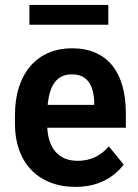

<svg xmlns="http://www.w3.org/2000/svg" viewBox="-20 -729 547 759"><path d="M278.3 9.8Q222.2 9.8 177.7 -8.1Q133.3 -25.9 102.3 -58.8Q71.3 -91.8 55.2 -137.5Q39.1 -183.1 39.1 -239.3V-272.5Q39.1 -335.9 55.2 -385.3Q71.3 -434.6 101.1 -468.8Q130.9 -502.9 172.4 -520.5Q213.9 -538.1 264.6 -538.1Q317.4 -538.1 357.4 -520.5Q397.5 -502.9 424.1 -469.7Q450.7 -436.5 464.1 -388.9Q477.5 -341.3 477.5 -281.2V-224.1H96.2V-314.5H352.5V-325.2Q351.6 -357.9 342.5 -382.6Q333.5 -407.2 314.5 -421.1Q295.4 -435.1 263.7 -435.1Q238.8 -435.1 220.2 -424.6Q201.7 -414.1 189.9 -393.8Q178.2 -373.5 172.4 -343Q166.5 -312.5 166.5 -272.5V-239.3Q166.5 -203.6 174.6 -176.5Q182.6 -149.4 198 -130.9Q213.4 -112.3 235.6 -102.8Q257.8 -93.3 286.6 -93.3Q325.7 -93.3 356.4 -108.2Q387.2 -123 410.2 -150.4L468.8 -78.6Q453.1 -56.6 427 -36.4Q400.9 -16.1 363.8 -3.2Q326.7 9.8 278.3 9.8ZM408.2 -709.5V-631.3H96.2V-709.5Z"/></svg>

Font: Roboto SemiCondensed SemiBold
Style: Regular
Weight: 600
Width: 4
Designer: Christian Robertson
Foundry: Google
Version: Version 3.009; 2024